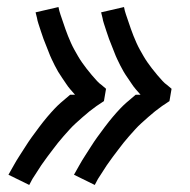

<svg xmlns="http://www.w3.org/2000/svg" viewBox="-20 -609 540 545"><path d="M63 -84 4 -113Q12 -127 19.5 -140.5Q27 -154 35.5 -167Q44 -180 52.5 -193.5Q61 -207 70 -219.5Q79 -232 91 -248Q103 -264 114 -277Q125 -290 134.5 -300Q144 -310 152 -317L179 -340H193Q186 -348 179.5 -355.5Q173 -363 167.5 -371.5Q162 -380 156 -388.5Q150 -397 145 -405.5Q140 -414 135.5 -423Q131 -432 126.5 -441.5Q122 -451 118.5 -460.5Q115 -470 111 -479.5Q107 -489 103.5 -498.5Q100 -508 96 -520.5Q92 -533 89 -542Q86 -551 85 -558L81 -574L146 -589Q148 -578 151.5 -568Q155 -558 158.5 -547.5Q162 -537 165.5 -527Q169 -517 173 -507Q177 -497 181.5 -487Q186 -477 191 -468Q196 -459 201.5 -449.5Q207 -440 213 -431.5Q219 -423 225.5 -414.5Q232 -406 240.5 -396Q249 -386 255.5 -379Q262 -372 268 -368L281 -357L275 -322Q264 -315 254 -308Q244 -301 234 -293Q224 -285 214.5 -276.5Q205 -268 195.5 -259.5Q186 -251 177.5 -241.5Q169 -232 160.5 -222.5Q152 -213 144.5 -203.5Q137 -194 129.5 -184Q122 -174 114 -163.5Q106 -153 97.5 -140.5Q89 -128 83 -118Q77 -108 72 -101ZM249 -84 190 -113Q198 -127 205.5 -140.5Q213 -154 221.5 -167Q230 -180 238.5 -193.5Q247 -207 256 -219.5Q265 -232 277 -248Q289 -264 300 -277Q311 -290 320.5 -300Q330 -310 338 -317L365 -340H379Q372 -348 365.5 -355.5Q359 -363 353.5 -371.5Q348 -380 342 -388.5Q336 -397 331 -405.5Q326 -414 321.5 -423Q317 -432 312.5 -441.5Q308 -451 304.5 -460.5Q301 -470 297 -479.5Q293 -489 289.5 -498.5Q286 -508 282 -520.5Q278 -533 275 -542Q272 -551 271 -558L267 -574L332 -589Q334 -578 337.5 -568Q341 -558 344.5 -547.5Q348 -537 351.5 -527Q355 -517 359 -507Q363 -497 367.5 -487Q372 -477 377 -468Q382 -459 387.5 -449.5Q393 -440 399 -431.5Q405 -423 411.5 -414.5Q418 -406 426.5 -396Q435 -386 441.5 -379Q448 -372 454 -368L467 -357L461 -322Q450 -315 440 -308Q430 -301 420 -293Q410 -285 400.5 -276.5Q391 -268 381.5 -259.5Q372 -251 363.5 -241.5Q355 -232 346.5 -222.5Q338 -213 330.5 -203.5Q323 -194 315.5 -184Q308 -174 300 -163.5Q292 -153 283.5 -140.5Q275 -128 269 -118Q263 -108 258 -101Z"/></svg>

Font: Iosevka Custom
Style: Italic
Weight: 400
Italic angle: -9°
Monospace: yes
Designer: Belleve Invis
Foundry: Belleve Invis
Version: Version 30.3.3; ttfautohint (v1.8.3)